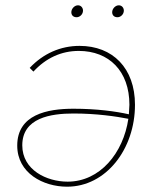

<svg xmlns="http://www.w3.org/2000/svg" viewBox="-20 -700 587 724"><path d="M280 -527C208 -527 143 -498 92 -444L106 -430C153 -481 211 -508 277 -508C391 -508 468 -432 468 -305L466 -269C417 -280 345 -290 257 -290C158 -290 45 -268 45 -151C45 -47 143 4 233 4C380 4 489 -138 489 -305C489 -443 405 -527 280 -527ZM269 -635C281 -635 293 -646 293 -660C293 -670 286 -680 274 -680C261 -680 249 -667 249 -654C249 -643 256 -635 269 -635ZM423 -635C435 -635 447 -646 447 -660C447 -670 440 -680 428 -680C415 -680 403 -667 403 -654C403 -643 410 -635 423 -635ZM64 -152C64 -256 172 -272 257 -272C345 -272 418 -261 464 -252C445 -123 357 -15 235 -15C156 -15 64 -59 64 -152Z"/></svg>

Font: Fixel Text 20240404 Thin
Style: Italic
Weight: 100
Width: 4
Italic angle: -10°
Designer: AlfaBravo + MacPaw
Foundry: Kyrylo Tkachov, Marchela Mozhyna, Serhii Makarenko, Maria Weinstein, Zakhar Kryvoshyya
Version: Version 1.211;Glyphs 3.2 (3225)